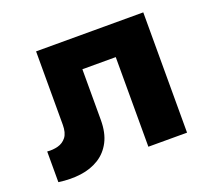

<svg xmlns="http://www.w3.org/2000/svg" viewBox="-96 -631 839 765"><g transform="rotate(-20 324.0 -248.0)"><path d="M30.6 10V-120Q54.6 -117.8 76.4 -123.6Q98.1 -129.4 111.8 -147.1Q125.4 -164.9 125.4 -199V-510H579.9V0H415.9V-380H274.4V-165Q274.4 -110.5 255.2 -73.6Q236.1 -36.8 202.6 -15.8Q169.1 5.2 125.1 11.2Q81 17.2 30.6 10Z"/></g></svg>

Font: Geologica-Sharp
Style: Regular
Weight: 100
Designer: Sindre Bremnes, Frode Helland
Foundry: Monokrom Skriftforlag AS
Version: Version 1.010;gftools[0.9.28]